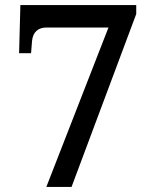

<svg xmlns="http://www.w3.org/2000/svg" viewBox="-20 -734 599 754"><path d="M162 0 406 -626H164Q138 -626 123.5 -613Q109 -600 106 -575L102 -525H55L60 -714H515V-679L261 0Z"/></svg>

Font: Noto Serif Armenian Medium
Style: Regular
Weight: 500
Version: Version 2.007